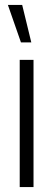

<svg xmlns="http://www.w3.org/2000/svg" viewBox="-20 -759 214 779"><path d="M65 -587 12 -739H70L107 -587ZM60 0V-516H116V0Z"/></svg>

Font: Stick No Bills Light
Style: Regular
Weight: 300
Version: Version 2.000